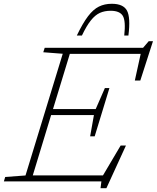

<svg xmlns="http://www.w3.org/2000/svg" viewBox="-48 -960 829 1016"><path d="M484 36 488.5 0H-27.5L-20.5 -23.5L87 -31.5L284 -675.5L181 -683.5L188.5 -707H709L739 -742H761.5L694.5 -534H665.5L696.5 -675H321.5L232.5 -383H458.5L507 -494H531L492 -366L453 -238.5H429L449 -351H222.5L125.5 -32H497L590.5 -190H618.5L515 36ZM537.5 -903Q505.5 -903 480.5 -891.8Q455.5 -880.5 432.8 -852Q410 -823.5 385.5 -772H358.5Q390 -837.5 417.8 -874Q445.5 -910.5 475.5 -925.2Q505.5 -940 543.5 -940Q604.5 -940 624 -903.8Q643.5 -867.5 631.5 -772H609.5Q618 -849.5 601.8 -876.2Q585.5 -903 537.5 -903Z"/></svg>

Font: Newsreader Caption ExtraLight
Style: Italic
Weight: 275
Italic angle: -17°
Designer: Hugues Gentile
Foundry: Production Type
Version: Version 1.001